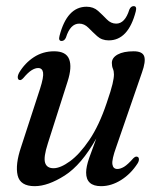

<svg xmlns="http://www.w3.org/2000/svg" viewBox="-20 -614 519 642"><path d="M438.5 -90Q444 -89 444.5 -82.2Q445 -75.5 440 -67.5Q417.5 -32.5 384.8 -12Q352 8.5 318 8.5Q268 8.5 268 -37Q268 -56.5 278.2 -85.8Q288.5 -115 302 -151Q252.5 -63 196.5 -27.2Q140.5 8.5 96 8.5Q47.5 8.5 39 -27.5Q30.5 -63.5 50.5 -122.5L114 -317.5Q126.5 -356.5 124 -371.5Q121.5 -386.5 107.5 -386.5Q97.5 -386.5 85.8 -379.2Q74 -372 58 -353Q50 -344.5 45.5 -346.5Q40.5 -347 39.5 -353.8Q38.5 -360.5 44 -371Q63 -403 93.2 -422.8Q123.5 -442.5 161 -442.5Q201 -442.5 211.2 -416Q221.5 -389.5 206 -341.5L140 -134.5Q125 -88 130.8 -69.8Q136.5 -51.5 159 -51.5Q182 -51.5 214 -74.8Q246 -98 278.8 -146.2Q311.5 -194.5 336.5 -269Q351.5 -312.5 356.2 -333Q361 -353.5 361 -365Q361 -376 357.5 -384.2Q354 -392.5 354 -403.5Q354 -421 373.5 -431.8Q393 -442.5 427 -442.5Q456.5 -442.5 462.2 -425.5Q468 -408.5 454.5 -371L368.5 -122Q353.5 -80.5 355.8 -64.8Q358 -49 372.5 -49Q382.5 -49 394.8 -56.2Q407 -63.5 426 -85Q433.5 -92 438.5 -90ZM343.5 -479Q320.5 -479 305 -493Q289.5 -507 275.8 -521Q262 -535 245 -535Q215 -535 200.5 -488.5Q195.5 -477 186 -477Q174.5 -477 179 -494Q204 -591.5 269.5 -591.5Q292.5 -591.5 308 -577.5Q323.5 -563.5 337.2 -549.2Q351 -535 368.5 -535Q398 -535 412.5 -582Q417.5 -593.5 427 -593.5Q438.5 -593.5 434 -576Q409 -479 343.5 -479Z"/></svg>

Font: Fraunces 144pt S050
Style: Italic
Weight: 400
Italic angle: -16°
Version: Version 1.000; ttfautohint (v1.8.3)